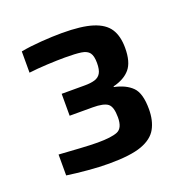

<svg xmlns="http://www.w3.org/2000/svg" viewBox="-81 -877 513 535"><g transform="rotate(-20 175.0 -609.5)"><path d="M156 -416Q128 -416 93.5 -419Q59 -422 32 -426V-488Q62 -486 94 -484Q126 -482 146 -482Q187 -482 205 -489.5Q223 -497 223 -529Q223 -560 211 -569.5Q199 -579 166 -579H98V-644H167Q184 -644 196 -647.5Q208 -651 214 -661Q220 -671 220 -691Q220 -712 213 -721.5Q206 -731 189 -733.5Q172 -736 141 -736Q118 -736 88 -734.5Q58 -733 34 -730V-793Q60 -798 94.5 -800.5Q129 -803 156 -803Q214 -803 247 -792.5Q280 -782 294 -760.5Q308 -739 308 -704Q308 -662 291 -642Q274 -622 241 -614V-612Q275 -605 293.5 -586.5Q312 -568 312 -521Q312 -487 299 -463.5Q286 -440 253 -428Q220 -416 156 -416Z"/></g></svg>

Font: Saira Thin SemiBold
Style: Regular
Weight: 600
Version: Version 1.101